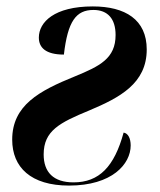

<svg xmlns="http://www.w3.org/2000/svg" viewBox="-20 -568 499 598"><path d="M195 10C329 10 387 -57 387 -115C387 -137 379 -153 365 -155C336 -49 289 0 209 0C146 0 116 -32 116 -87C116 -161 166 -186 258 -224C353 -264 437 -308 437 -414C437 -507 370 -548 269 -548C149 -548 101 -499 101 -451C101 -420 122 -398 179 -398C191 -502 217 -537 271 -537C316 -537 340 -509 340 -459C340 -386 291 -362 213 -330C102 -285 18 -240 18 -133C18 -47 76 10 195 10Z"/></svg>

Font: Noto Serif Display Condensed
Style: Bold Italic
Weight: 700
Width: 3
Italic angle: -12°
Designer: Monotype Design Team
Foundry: Monotype Imaging Inc.
Version: Version 2.009